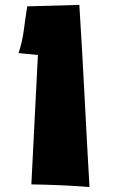

<svg xmlns="http://www.w3.org/2000/svg" viewBox="-20 -757 456 774"><path d="M340.8 -2.9Q281.2 -7.8 223.1 -10.3Q165 -12.7 106.4 -13.7L132.8 -535.2L54.7 -543Q70.3 -589.8 76.2 -636.7Q82 -683.6 89.8 -731.4L299.8 -737.3Q311.5 -552.7 320.8 -370.1Q330.1 -187.5 340.8 -2.9Z"/></svg>

Font: Slackey
Style: Regular
Weight: 400
Designer: Squid
Foundry: Font Diner, Inc DBA Sideshow
Version: Version 1.000